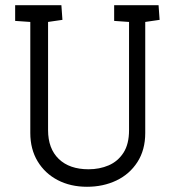

<svg xmlns="http://www.w3.org/2000/svg" viewBox="-20 -711 668 735"><path d="M313 4Q250 4 201 -21.5Q152 -47 124 -93.5Q96 -140 96 -202V-627L38 -631V-691H215L219 -635L164 -627V-213Q164 -142 205 -102.5Q246 -63 319 -63Q361 -63 396 -78Q431 -93 452.5 -126Q474 -159 474 -213V-627L417 -631V-691H587L591 -635L536 -627V-202Q536 -137 506 -90.5Q476 -44 425.5 -20Q375 4 313 4Z"/></svg>

Font: Kreon Light
Style: Regular
Weight: 300
Designer: Julia Petretta
Foundry: Julia Petretta and Eli Heuer
Version: Version 2.002